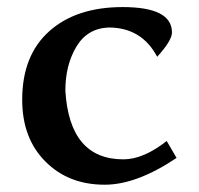

<svg xmlns="http://www.w3.org/2000/svg" viewBox="-20 -502 552 532"><path d="M270 9.8Q169.4 9.8 105.5 -54.7Q41.5 -119.1 41.5 -225.6Q41.5 -348.6 116.5 -415.5Q191.4 -482.4 319.8 -482.4Q456.5 -482.4 456.5 -412.1Q456.5 -389.6 415.5 -344.7Q372.6 -425.8 280.8 -425.8Q221.7 -423.3 191.4 -372.3Q161.1 -321.3 161.1 -251Q172.4 -60.5 321.8 -60.5Q377.4 -60.5 441.9 -111.3L469.2 -64.5Q358.9 9.8 270 9.8Z"/></svg>

Font: Kelvinch
Style: Bold
Weight: 700
Designer: Paul James Miller
Foundry: High-Logic / Made with FontCreator
Version: Version 3.501;March 28, 2021;FontCreator 13.0.0.2683 64-bit